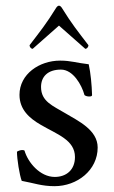

<svg xmlns="http://www.w3.org/2000/svg" viewBox="-20 -638 397 669"><path d="M185.5 -618.2C181.6 -618.2 177.7 -614.3 174.8 -609.4C141.6 -555.7 121.1 -530.3 83 -480.5C83 -473.6 88.9 -467.8 93.8 -467.8L185.5 -548.8L277.3 -467.8C282.2 -467.8 288.1 -473.6 288.1 -480.5C250 -530.3 229.5 -555.7 196.3 -609.4C193.4 -614.3 189.5 -618.2 185.5 -618.2ZM189.5 -426.8C117.2 -426.8 47.9 -379.9 47.9 -307.6C47.9 -255.9 83 -225.6 122.1 -203.1C178.7 -169.9 241.2 -150.4 241.2 -90.8C241.2 -45.9 210.9 -21.5 170.9 -21.5C119.1 -21.5 77.1 -72.3 65.4 -113.3C62.5 -115.2 59.6 -115.2 56.6 -115.2C51.8 -115.2 43 -112.3 39.1 -109.4C39.1 -84 47.9 -28.3 55.7 -7.8C98.6 0 125 10.7 169.9 10.7C249 10.7 320.3 -44.9 320.3 -124C320.3 -185.5 252 -216.8 208 -243.2C164.1 -269.5 123 -284.2 123 -335C123 -370.1 145.5 -395.5 192.4 -395.5C234.4 -395.5 264.6 -342.8 274.4 -306.6C279.3 -302.7 286.1 -301.8 291 -301.8C295.9 -301.8 300.8 -302.7 300.8 -306.6C299.8 -341.8 295.9 -383.8 289.1 -414.1C246.1 -418.9 227.5 -426.8 189.5 -426.8Z"/></svg>

Font: Crimson
Style: Roman
Weight: 400
Version: Version 0.2